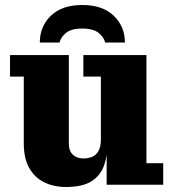

<svg xmlns="http://www.w3.org/2000/svg" viewBox="-20 -738 688 767"><path d="M244 9Q195 9 157 -9.5Q119 -28 97 -66.5Q75 -105 75 -165V-432H20V-518H255V-165Q255 -135 271 -120Q287 -105 313 -105Q332 -105 348 -111.5Q364 -118 373.5 -135Q383 -152 383 -181L411 -182Q411 -124 397 -81Q383 -38 346.5 -14.5Q310 9 244 9ZM406 0V-159L383 -155V-432H313V-518H565V-86H632V0ZM139 -568Q139 -632 183 -675Q227 -718 309 -718Q390 -718 434.5 -675Q479 -632 479 -568H400Q396 -588 374.5 -606Q353 -624 309 -624Q264 -624 243 -606Q222 -588 218 -568Z"/></svg>

Font: Montagu Slab
Style: Bold
Weight: 700
Designer: Florian Karsten
Foundry: Florian Karsten
Version: Version 1.000